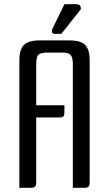

<svg xmlns="http://www.w3.org/2000/svg" viewBox="-20 -892 517 912"><path d="M152 -334V-27Q152 -11 146.5 -5.5Q141 0 125 0H72V-605Q72 -657 93.5 -678.5Q115 -700 167 -700H311Q363 -700 384.5 -678.5Q406 -657 406 -605V-27Q406 -11 400.5 -5.5Q395 0 379 0H326V-585Q326 -614 318.5 -627Q311 -640 285 -642H193Q166 -640 159 -627Q152 -614 152 -585V-392H286V-361Q286 -345 281.5 -339.5Q277 -334 261 -334ZM271 -731H245Q227 -731 226.5 -740.5Q226 -750 229 -755L286 -872H339Q354 -872 359 -867Q364 -862 364 -848Z"/></svg>

Font: Rationale
Style: Regular
Weight: 400
Designer: Cyreal (www.cyreal.org)
Foundry: Cyreal (www.cyreal.org)
Version: Version 1.011